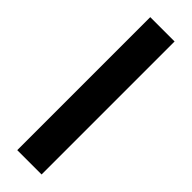

<svg xmlns="http://www.w3.org/2000/svg" viewBox="-277 -728 837 837"><g transform="rotate(45 141.5 -310.0)"><path d="M66 100V-720H216V100Z"/></g></svg>

Font: DM Sans 17pt Black
Style: Regular
Weight: 900
Version: Version 4.004;gftools[0.9.30]